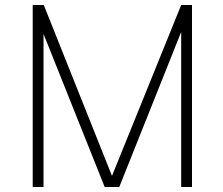

<svg xmlns="http://www.w3.org/2000/svg" viewBox="-20 -743 888 763"><path d="M110 0H153V-608L396 0H454L700 -616V0H743V-723H700L425 -44L154 -723H110Z"/></svg>

Font: United Sans Thin
Style: Regular
Weight: 100
Designer: Pablo Impallari, Rodrigo Fuenzalida (Modified by Dan O. Williams)
Version: Version 1.000;PS 001.000;hotconv 1.0.88;makeotf.lib2.5.64775